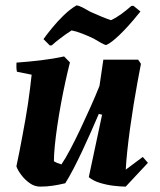

<svg xmlns="http://www.w3.org/2000/svg" viewBox="-20 -681 595 713"><path d="M129.1 12Q108 12 89.7 -1.3Q71.3 -14.6 58.3 -32.3Q45.2 -50 40.9 -63.3Q46.9 -90.8 52.4 -119.3Q57.9 -147.7 63.4 -177.4Q68.9 -207 74.2 -236.5Q79.4 -265.9 83.7 -294.5Q87.9 -323.2 91.4 -350.9Q94.9 -378.6 97.5 -403.6L42.8 -414.7Q39.8 -430.5 41.2 -448.5Q83.8 -451.5 130.4 -456.9Q177 -462.4 218 -471.5L239.7 -449.2Q231.6 -417.5 223 -378.2Q214.4 -339 206.6 -296.8Q198.8 -254.7 192.8 -214Q186.8 -173.4 183.5 -139.5Q180.2 -105.5 180.2 -82Q185.4 -78.9 192.8 -75.7Q200.3 -72.6 208.1 -70.5Q222.3 -91.1 240.5 -125.4Q258.7 -159.7 278.2 -201Q297.6 -242.2 316.4 -284.1Q335.1 -325.9 349.5 -362.2L363.8 -459.5H492.9L503.4 -444Q497.9 -415.2 490.6 -376.1Q483.3 -337 476.3 -293.2Q469.2 -249.5 463.1 -205.5Q457.1 -161.5 452.8 -121.5Q448.5 -81.5 447 -51.1L510.2 -98.2L529.3 -76.3L446.8 12Q428.3 12 402.5 8.9Q376.7 5.9 351.7 -1.7Q326.7 -9.2 309.7 -23.1L359.1 -255L346.9 -258Q333.1 -225.8 317.4 -190.3Q301.7 -154.9 285.3 -120Q268.9 -85.1 253 -54.5Q237.1 -24 222.4 -0.5Q197.5 5.5 175.3 8.7Q153.1 12 129.1 12ZM165.1 -512.1 141.5 -535.8Q155.1 -554.8 174.3 -578.2Q193.4 -601.6 216.8 -624.3Q240.2 -647 264.1 -661Q273.3 -660.1 287.3 -652.9Q301.3 -645.7 316 -637Q334.7 -628.5 356 -619.7Q377.2 -611 391.9 -606Q410.9 -614.6 430.5 -628.9Q450 -643.2 467.9 -659L475.5 -659.5L501.5 -638.3Q490.4 -624.3 474.2 -605.3Q458.1 -586.3 439.9 -567.3Q421.7 -548.3 404.3 -533.7Q386.8 -519.1 373.8 -513.6Q368.3 -514.6 355.3 -521.8Q342.3 -529.1 327.6 -537.8Q308.3 -547.3 285.2 -556.2Q262 -565.2 246 -568.1Q235.5 -561.7 222.5 -552.5Q209.4 -543.2 196.4 -532.9Q183.3 -522.6 172.3 -512.6Z"/></svg>

Font: Labrada
Style: Italic
Weight: 400
Italic angle: -7°
Designer: Mercedes Jáuregui
Foundry: Omnibus-Type Team
Version: Version 1.000